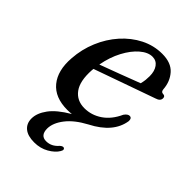

<svg xmlns="http://www.w3.org/2000/svg" viewBox="-201 -541 838 838"><g transform="rotate(45 218.0 -122.5)"><path d="M279.5 156.5Q267 178 237.5 195Q208 212 170.5 212Q130.5 212 109.5 194.5Q88.5 177 88.5 146.5Q88.5 113.5 114.5 78Q140.5 42.5 199.5 8Q191 9 185 9.2Q179 9.5 173 9.5Q96 9.5 58.2 -36.5Q20.5 -82.5 26.5 -163Q30.5 -222 52.8 -275Q75 -328 111.5 -369Q148 -410 194.5 -433.5Q241 -457 293 -457Q348 -457 375.2 -426.2Q402.5 -395.5 405.5 -350.5Q407 -335.5 419 -335.5Q432.5 -335.5 432.5 -322.5Q433 -305 409 -298Q370.5 -284.5 322 -267.2Q273.5 -250 222.8 -232Q172 -214 127 -198Q126.5 -193.5 126 -189Q121.5 -118.5 147.2 -83.5Q173 -48.5 220 -48.5Q263.5 -48.5 300.8 -73.8Q338 -99 360.5 -148.5Q372 -165 384 -165Q398 -164.5 397 -145.5Q384.5 -63 283 -11Q226 19.5 197.2 56.8Q168.5 94 168 128.5Q168 171.5 204 171.5Q236.5 171.5 260 144Q270 134.5 278 136.5Q282 137.5 283.5 142.5Q285 147.5 279.5 156.5ZM271.5 -418Q244 -418 215.2 -393.2Q186.5 -368.5 164 -326Q141.5 -283.5 131.5 -229.5Q175 -245.5 224 -264Q273 -282.5 317 -299.5Q320.5 -314 321.8 -325.2Q323 -336.5 323 -349Q323 -380 309.2 -399Q295.5 -418 271.5 -418Z"/></g></svg>

Font: Fraunces 72pt Soft
Style: Italic
Weight: 400
Italic angle: -16°
Version: Version 1.000;[b76b70a41]